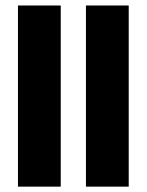

<svg xmlns="http://www.w3.org/2000/svg" viewBox="-20 -696 547 716"><path d="M460 -675.5H300.5V0H460ZM206.5 -675.5H47V0H206.5Z"/></svg>

Font: Anek Odia Medium ExtraBold
Style: Regular
Weight: 800
Version: Version 1.003